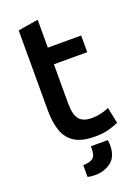

<svg xmlns="http://www.w3.org/2000/svg" viewBox="-165 -752 749 1028"><g transform="rotate(-20 210.0 -237.5)"><path d="M264 12Q189 12 147.5 -14Q106 -40 89 -89Q72 -138 72 -206V-662L187 -681V-522H377V-427H187V-205Q187 -141 208.5 -114Q230 -87 279 -87Q310 -87 335.5 -93.5Q361 -100 379 -108L398 -17Q376 -7 342.5 2.5Q309 12 264 12ZM194 206Q166 206 150 201V134Q186 134 204.5 121Q223 108 223 67V53H319Q321 62 321.5 70.5Q322 79 322 82Q322 148 283.5 177Q245 206 194 206Z"/></g></svg>

Font: Ubuntu Sans SemiBold
Style: Regular
Weight: 600
Designer: Dalton Maag Ltd
Foundry: Dalton Maag Ltd
Version: Version 1.006; ttfautohint (v1.8.4.7-5d5b)